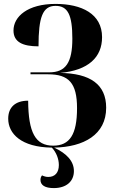

<svg xmlns="http://www.w3.org/2000/svg" viewBox="-20 -744 586 982"><path d="M255 218C319 218 358 184 358 131C358 80 321 41 257 11C408 8 523 -55 523 -193C523 -312 442 -369 287 -371C432 -384 502 -451 502 -554C502 -673 398 -724 264 -724C121 -724 49 -659 49 -588C49 -529 96 -507 177 -507C177 -656 198 -714 264 -714C327 -714 350 -668 350 -546C350 -424 316 -374 232 -374H136V-364H226C331 -364 374 -320 374 -191C374 -55 336 1 252 1C161 1 125 -66 124 -229C58 -229 22 -195 22 -137C22 -60 89 9 245 11C268 35 281 69 281 100C281 139 261 161 227 161C216 161 205 158 195 153C189 160 187 168 187 176C187 203 210 218 255 218Z"/></svg>

Font: Noto Serif Display Condensed ExtraBold
Style: Regular
Weight: 800
Width: 3
Designer: Monotype Design Team
Foundry: Monotype Imaging Inc.
Version: Version 2.009